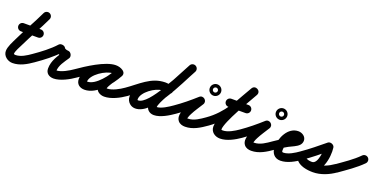

<svg xmlns="http://www.w3.org/2000/svg" viewBox="-41 -1271 3990 2010"><g transform="rotate(20 1953.5 -266.0)"><path d="M53 -295C53 -295 53 -295 53 -295C116.7 -295 180.3 -295 244 -295C268.9 -295 289 -315.1 289 -340C289 -364.9 268.9 -385 244 -385C244 -385 244 -385 244 -385C180.3 -385 116.7 -385 53 -385C28.1 -385 8 -364.9 8 -340C8 -315.1 28.1 -295 53 -295ZM271 -576.8C248.5 -587.3 221.7 -577.5 211.2 -555C155.5 -435.6 87.5 -321.7 30.9 -202.4C10.5 -159.5 -24.8 -96.9 -24.8 -48.3C-24.8 7.8 29.4 47.6 82.3 47.6C163.6 47.6 235.3 5 299.8 -40.1C320.2 -54.4 325.1 -82.5 310.9 -102.8C296.6 -123.2 268.5 -128.1 248.2 -113.9C248.2 -113.9 248.2 -113.9 248.2 -113.9C200.2 -80.3 143.2 -42.4 82.3 -42.4C76 -42.4 65.2 -45.7 65.2 -48.3C65.2 -78.5 99.3 -136.6 112.2 -163.8C168.9 -283.2 237 -397.3 292.8 -517C303.3 -539.5 293.5 -566.3 271 -576.8Z M299.7 -40C299.7 -40 299.7 -40 299.7 -40C382.5 -97.6 472 -164.8 539.5 -239.9C548.3 -249.8 526.9 -258.3 504.8 -261.3C482.7 -264.4 459.8 -262 465.6 -250.2C487.5 -205.6 537.5 -185.6 584.6 -183.1C599.7 -182.3 595 -206 584.5 -226.8C574.1 -247.5 557.8 -265.4 549.4 -252.8C503.5 -183.3 453.2 -114.6 453.2 -27.1C453.2 25.9 492.5 52.9 542.1 52.9C614.6 52.9 710.7 0.8 768.2 -40.4C788.4 -54.9 793.1 -83 778.6 -103.2C764.1 -123.4 736 -128.1 715.8 -113.6C715.8 -113.6 715.8 -113.6 715.8 -113.6C674.8 -84.2 593.8 -37.1 542.1 -37.1C540.3 -37.1 538.7 -37.1 536.9 -37.3C529.3 -37.9 536.4 -36.9 540 -32.4C541.2 -30.8 543.2 -24.1 543.2 -27.1C543.2 -93.3 589.6 -150.3 624.6 -203.2C632.9 -215.8 631.6 -232.8 624.5 -246.9C617.4 -261 604.5 -272.1 589.4 -272.9C577.3 -273.6 552.5 -277.4 546.4 -289.8C540.6 -301.7 526.5 -309.2 511.7 -311.2C496.9 -313.3 481.3 -309.9 472.5 -300.1C409.8 -230.1 325.4 -167.5 248.3 -114C227.9 -99.8 222.9 -71.7 237 -51.3C251.2 -30.9 279.3 -25.9 299.7 -40Z M705.1 -51.2C719.3 -30.9 747.4 -25.9 767.8 -40.1C836.2 -87.9 1025.4 -211.8 1109.6 -211.8C1119.5 -211.8 1130.6 -210.3 1138.8 -204.4C1162.1 -187.8 1186.6 -199.5 1199.2 -219C1211.7 -238.4 1212.3 -265.6 1187.6 -279.9C1161.5 -295.1 1138.9 -301.1 1108.3 -301.1C981.4 -301.1 793.1 -169.2 793.1 -34.2C793.1 22.9 832.8 52.3 886.7 52.3C1022.2 52.3 1148.5 -108.7 1207.5 -216.4C1221.9 -242.7 1209.3 -266.7 1189.6 -277.5C1169.9 -288.3 1143 -285.9 1128.5 -259.6C1091.4 -191.8 1009.3 -109.2 1009.3 -31.6C1009.3 21.7 1056.8 49.7 1105 49.7C1181.9 49.7 1271.4 3.2 1333 -40.2C1353.3 -54.6 1358.1 -82.7 1343.8 -103C1329.4 -123.3 1301.3 -128.1 1281 -113.8C1235.6 -81.7 1162.1 -40.3 1105 -40.3C1096.8 -40.3 1092.3 -45.5 1096.7 -39.1C1098.2 -36.9 1099.3 -29 1099.3 -31.6C1099.3 -68.7 1184.1 -173.7 1207.5 -216.4C1221.9 -242.7 1209.3 -266.6 1189.6 -277.4C1169.9 -288.3 1142.9 -285.9 1128.5 -259.6C1088 -185.6 981.9 -37.7 886.7 -37.7C884.1 -37.7 881.5 -37.8 879 -38.1C873.3 -38.7 883.1 -26.7 883.1 -34.2C883.1 -117.3 1032.8 -211.1 1108.3 -211.1C1123.7 -211.1 1130.3 -209.1 1142.4 -202.1C1167.2 -187.7 1191 -198.3 1202.8 -216.6C1214.6 -235 1214.4 -261 1191.2 -277.6C1167.5 -294.5 1138.5 -301.8 1109.6 -301.8C994.1 -301.8 808.2 -178.1 716.2 -113.9C695.9 -99.7 690.9 -71.6 705.1 -51.2Z M1332.5 -39.9C1332.5 -39.9 1332.5 -39.9 1332.5 -39.9C1431 -107.5 1528.5 -219.2 1655.9 -219.2C1673 -219.2 1690.1 -215.3 1706.3 -210.1C1730 -202.6 1755.3 -215.6 1762.9 -239.3C1770.4 -263 1757.4 -288.3 1733.7 -295.9C1733.7 -295.9 1733.7 -295.9 1733.7 -295.9C1708.6 -303.9 1682.4 -309.2 1655.9 -309.2C1502 -309.2 1398.6 -194.4 1281.5 -114.1C1261.1 -100.1 1255.8 -72 1269.9 -51.5C1283.9 -31.1 1312 -25.8 1332.5 -39.9ZM1735.3 -295.3C1735.3 -295.3 1735.3 -295.3 1735.3 -295.3C1708.6 -305 1684.6 -309.7 1655.8 -309.7C1532.1 -309.7 1355.1 -178.7 1355.1 -44.7C1355.1 -12.5 1369.1 16.7 1395.1 36.1C1411.9 48.6 1432.1 54.8 1452.9 54.8C1644 54.8 1823.5 -360.1 1913.3 -521.1C1925.4 -542.8 1917.6 -570.2 1895.9 -582.3C1874.2 -594.4 1846.8 -586.6 1834.7 -564.9C1765.1 -440.1 1576.3 -35.2 1452.9 -35.2C1451.6 -35.2 1450 -35.3 1448.9 -36.1C1445.7 -38.5 1445.1 -40.7 1445.1 -44.7C1445.1 -125.2 1582.1 -219.7 1655.8 -219.7C1674.2 -219.7 1687.9 -216.8 1704.7 -210.7C1728 -202.2 1753.8 -214.3 1762.3 -237.7C1770.8 -261 1758.7 -286.8 1735.3 -295.3ZM1834.2 -564C1834.2 -564 1834.2 -564 1834.2 -564C1798.8 -497 1762.9 -430.1 1727.2 -363.2C1727.2 -363.2 1727.3 -363.5 1727.5 -363.8C1727.6 -364 1727.8 -364.3 1727.8 -364.3C1680.8 -282 1570.6 -120.5 1570.6 -35.2C1570.6 17.7 1606 53.7 1659.3 53.7C1731.1 53.7 1817.1 0.3 1874.8 -40.1C1895.2 -54.4 1900.1 -82.5 1885.9 -102.8C1871.6 -123.2 1843.5 -128.1 1823.2 -113.9C1782.7 -85.5 1709.2 -36.3 1659.3 -36.3C1651 -36.3 1660.6 -25.9 1660.6 -35.2C1660.6 -85.9 1770.5 -257.6 1805.9 -319.7C1805.9 -319.7 1806.1 -320 1806.2 -320.2C1806.4 -320.5 1806.5 -320.8 1806.5 -320.8C1842.4 -387.8 1878.3 -454.8 1913.8 -522C1925.4 -543.9 1917 -571.2 1895 -582.8C1873.1 -594.4 1845.8 -586 1834.2 -564Z M1874.6 -40C1874.6 -40 1874.6 -40 1874.6 -40C1953.3 -94.3 2030.2 -157.6 2101.1 -221.6C2120.2 -238.8 2109.9 -264 2091.3 -279.4C2072.8 -294.9 2046.2 -300.5 2032.7 -278.6C1987.4 -205 1864.4 -51.4 1930.6 25.8C1950.1 48.5 1979.2 56 2008 56C2095.3 56 2169 8.3 2237.9 -40.2C2258.2 -54.5 2263.1 -82.6 2248.8 -102.9C2234.5 -123.2 2206.4 -128.1 2186.1 -113.8C2186.1 -113.8 2186.1 -113.8 2186.1 -113.8C2134.3 -77.4 2074.2 -34 2008 -34C1985.9 -34 1999.6 -26.7 2001.6 -28.1C2002 -28.4 2002.7 -39.6 2003.5 -42.5C2007.8 -58.8 2015.2 -74.5 2022.8 -89.4C2048 -138.9 2080.3 -184.2 2109.3 -231.4C2122.8 -253.3 2115.3 -276.2 2099.5 -289.3C2083.8 -302.4 2060 -305.7 2040.9 -288.4C1972.8 -227 1898.9 -166.2 1823.4 -114C1803 -99.9 1797.8 -71.9 1812 -51.4C1826.1 -31 1854.1 -25.8 1874.6 -40ZM2172.8 -440.7C2175.4 -441.1 2177.7 -441 2177 -441C2177.7 -441 2178.4 -440.9 2179.1 -440.9C2188.4 -440.2 2196.7 -434.6 2201 -426.3C2202.3 -423.8 2203.2 -421.1 2203.7 -418.2C2204.1 -415.6 2204 -413.3 2204 -414C2204 -414.7 2204.1 -412.4 2203.7 -409.8C2203.2 -406.9 2202.3 -404.2 2201 -401.7C2196.7 -393.4 2188.4 -387.8 2179.1 -387.1C2178.4 -387.1 2177.7 -387 2177 -387C2176.3 -387 2175.6 -387.1 2174.9 -387.1C2165.6 -387.8 2157.3 -393.4 2153 -401.7C2151.7 -404.2 2150.8 -406.9 2150.3 -409.8C2149.9 -412.4 2150 -414.7 2150 -414C2150 -414.7 2150.1 -415.4 2150.1 -416.1C2150.8 -425.4 2156.4 -433.7 2164.7 -438C2167.2 -439.3 2169.9 -440.2 2172.8 -440.7ZM2114 -414C2114 -379.3 2142.3 -351 2177 -351C2211.7 -351 2240 -379.3 2240 -414C2240 -448.7 2211.7 -477 2177 -477C2142.3 -477 2114 -448.7 2114 -414Z M2237.8 -40.1C2237.8 -40.1 2237.8 -40.1 2237.8 -40.1C2412 -161.7 2500.8 -332.9 2603.2 -513.8C2617.9 -540 2605.7 -564.1 2586.2 -575.2C2566.6 -586.2 2539.6 -584.3 2524.8 -558.2C2467.9 -457.5 2287.2 -163.2 2287.2 -48.3C2287.2 12 2337.8 47.6 2394.3 47.6C2469.2 47.6 2552.2 1.6 2611.8 -40.1C2632.2 -54.4 2637.1 -82.5 2622.9 -102.8C2608.6 -123.2 2580.5 -128.1 2560.2 -113.9C2517.1 -83.7 2449 -42.4 2394.3 -42.4C2390.4 -42.4 2377.2 -42.3 2377.2 -48.3C2377.2 -133.3 2559.4 -436.4 2603.2 -513.8C2617.9 -540 2605.7 -564.1 2586.2 -575.2C2566.6 -586.2 2539.6 -584.3 2524.8 -558.2C2429.8 -390.2 2348 -226.8 2186.2 -113.9C2165.9 -99.7 2160.9 -71.6 2175.1 -51.2C2189.3 -30.9 2217.4 -25.9 2237.8 -40.1ZM2365 -295C2365 -295 2365 -295 2365 -295C2428.7 -295 2492.3 -295 2556 -295C2580.9 -295 2601 -315.1 2601 -340C2601 -364.9 2580.9 -385 2556 -385C2556 -385 2556 -385 2556 -385C2492.3 -385 2428.7 -385 2365 -385C2340.1 -385 2320 -364.9 2320 -340C2320 -315.1 2340.1 -295 2365 -295Z M2611.6 -40C2611.6 -40 2611.6 -40 2611.6 -40C2690.3 -94.3 2767.2 -157.6 2838.1 -221.6C2857.2 -238.8 2846.9 -264 2828.3 -279.4C2809.8 -294.9 2783.2 -300.5 2769.7 -278.6C2724.4 -205 2601.4 -51.4 2667.6 25.8C2687.1 48.5 2716.2 56 2745 56C2832.3 56 2906 8.3 2974.9 -40.2C2995.2 -54.5 3000.1 -82.6 2985.8 -102.9C2971.5 -123.2 2943.4 -128.1 2923.1 -113.8C2923.1 -113.8 2923.1 -113.8 2923.1 -113.8C2871.3 -77.4 2811.2 -34 2745 -34C2722.9 -34 2736.6 -26.7 2738.6 -28.1C2739 -28.4 2739.7 -39.6 2740.5 -42.5C2744.8 -58.8 2752.2 -74.5 2759.8 -89.4C2785 -138.9 2817.3 -184.2 2846.3 -231.4C2859.8 -253.3 2852.3 -276.2 2836.5 -289.3C2820.8 -302.4 2797 -305.7 2777.9 -288.4C2709.8 -227 2635.9 -166.2 2560.4 -114C2540 -99.9 2534.8 -71.9 2549 -51.4C2563.1 -31 2591.1 -25.8 2611.6 -40ZM2909.8 -440.7C2912.4 -441.1 2914.7 -441 2914 -441C2914.7 -441 2915.4 -440.9 2916.1 -440.9C2925.4 -440.2 2933.7 -434.6 2938 -426.3C2939.3 -423.8 2940.2 -421.1 2940.7 -418.2C2941.1 -415.6 2941 -413.3 2941 -414C2941 -414.7 2941.1 -412.4 2940.7 -409.8C2940.2 -406.9 2939.3 -404.2 2938 -401.7C2933.7 -393.4 2925.4 -387.8 2916.1 -387.1C2915.4 -387.1 2914.7 -387 2914 -387C2913.3 -387 2912.6 -387.1 2911.9 -387.1C2902.6 -387.8 2894.3 -393.4 2890 -401.7C2888.7 -404.2 2887.8 -406.9 2887.3 -409.8C2886.9 -412.4 2887 -414.7 2887 -414C2887 -414.7 2887.1 -415.4 2887.1 -416.1C2887.8 -425.4 2893.4 -433.7 2901.7 -438C2904.2 -439.3 2906.9 -440.2 2909.8 -440.7ZM2851 -414C2851 -379.3 2879.3 -351 2914 -351C2948.7 -351 2977 -379.3 2977 -414C2977 -448.7 2948.7 -477 2914 -477C2879.3 -477 2851 -448.7 2851 -414Z M2974.8 -40.1C2974.8 -40.1 2974.8 -40.1 2974.8 -40.1C3014.1 -67.6 3054.9 -93 3097.2 -115.7C3131.7 -134.2 3178.9 -150.3 3206.6 -178.2C3221 -192.8 3229 -211.4 3229 -232C3229 -277.8 3183.8 -306 3142 -306C3026.2 -306 2963 -165.9 2963 -66C2963 -2.3 2998.6 49 3067 49C3144.3 49 3222.9 2.8 3283.9 -40.2C3304.2 -54.5 3309.1 -82.6 3294.8 -102.9C3280.5 -123.2 3252.4 -128.1 3232.1 -113.8C3187.9 -82.7 3123.8 -41 3067 -41C3051.6 -41 3053 -52.2 3053 -66C3053 -112 3083 -216 3142 -216C3150.4 -216 3142.4 -215 3139.8 -225.7C3138.8 -229.5 3139 -232.5 3139 -232C3139 -231.2 3139.3 -236 3141.1 -239.4C3143.2 -243.2 3114.7 -225.6 3109 -222.7C3044.3 -190.4 2982.6 -155.3 2923.2 -113.9C2902.9 -99.7 2897.9 -71.6 2912.1 -51.2C2926.3 -30.9 2954.4 -25.9 2974.8 -40.1Z M3221 -51.3C3235.2 -30.9 3263.2 -25.9 3283.7 -40C3367.9 -98.5 3448.5 -164.6 3527.6 -229.7C3539.6 -239.6 3520.3 -254.6 3498.5 -263.2C3476.7 -271.9 3452.4 -274.2 3454.4 -258.8C3460.1 -213.4 3451.5 -52.1 3383.8 -52.1C3362.3 -52.1 3324.4 -55.5 3310.8 -74.9C3293.6 -99.4 3266.5 -98.8 3248.1 -85.8C3229.7 -72.9 3219.9 -47.7 3237.2 -23.1C3276.9 33.4 3364.5 46.1 3428.5 46.1C3514.7 46.1 3602.6 9.3 3672.2 -40.4C3692.4 -54.8 3697.1 -82.9 3682.6 -103.2C3668.2 -123.4 3640.1 -128.1 3619.8 -113.6C3565.8 -75 3495.7 -43.9 3428.5 -43.9C3399.1 -43.9 3329.8 -47.9 3310.8 -74.9C3293.6 -99.4 3266.5 -98.8 3248.1 -85.8C3229.7 -72.9 3219.9 -47.7 3237.2 -23.1C3269.6 23 3330.3 37.9 3383.8 37.9C3524.8 37.9 3557.2 -162.9 3543.6 -270.1C3541.7 -285.5 3529.4 -297.7 3514.5 -303.6C3499.7 -309.5 3482.4 -309.1 3470.4 -299.2C3393.2 -235.6 3314.6 -171 3232.3 -114C3211.9 -99.8 3206.9 -71.8 3221 -51.3Z M3609.3 -49.6C3623.7 -29.3 3651.8 -24.6 3672.1 -39C3756.4 -98.9 3846.3 -158.5 3919.1 -232.4C3936.5 -250.2 3936.3 -278.7 3918.6 -296.1C3900.8 -313.5 3872.3 -313.3 3854.9 -295.6C3854.9 -295.6 3854.9 -295.6 3854.9 -295.6C3786 -225.5 3699.9 -169.2 3619.9 -112.3C3599.7 -97.9 3594.9 -69.9 3609.3 -49.6Z"/></g></svg>

Font: FRB American Cursive Guidelines Black
Style: Bold Italic
Weight: 900
Italic angle: -25°
Version: Version 2.0;Modular Font Editor K font №1